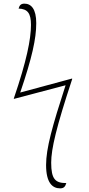

<svg xmlns="http://www.w3.org/2000/svg" viewBox="-20 -794 486 1054"><path d="M310 240C329 240 338 232 344 211C284 211 261 190 261 99C261 24 289 -96 376 -359V-363L91 -286C156 -477 179 -582 179 -667C179 -745 151 -774 114 -774C96 -774 87 -766 82 -747C132 -745 150 -721 150 -657C150 -579 126 -459 56 -254V-251L340 -326C267 -101 233 20 233 112C233 210 268 240 310 240Z"/></svg>

Font: Noto Serif Condensed Thin
Style: Italic
Weight: 100
Width: 3
Italic angle: -12°
Designer: Monotype Design Team
Foundry: Monotype Imaging Inc.
Version: Version 2.013